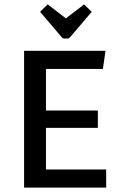

<svg xmlns="http://www.w3.org/2000/svg" viewBox="-20 -857 555 877"><path d="M90 0ZM190 -83H465V0H90V-625H462L450 -542H190V-352H427V-273H190ZM281 -773 364 -837 399 -803 300 -687Q295 -681 290 -681H272Q267 -681 262 -687L163 -803L198 -837Z"/></svg>

Font: Changa
Style: Regular
Weight: 400
Designer: Eduardo Rodriguez Tunni
Foundry: Eduardo Rodriguez Tunni
Version: Version 2.002; ttfautohint (v1.5.10-5e6f)